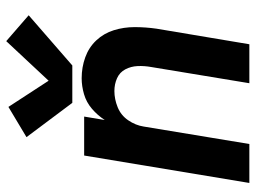

<svg xmlns="http://www.w3.org/2000/svg" viewBox="-122 -698 820 616"><g transform="rotate(-90 288.0 -390.0)"><path d="M9 0H134L190 -339Q194 -365 210 -388.5Q226 -412 252 -422.5Q278 -433 304 -433Q326 -433 345 -424.5Q364 -416 373.5 -398Q383 -380 384 -358.5Q385 -337 381 -315L329 0H454L504 -298Q509 -333 509 -368Q509 -403 499 -435Q489 -467 466.5 -491Q444 -515 412 -526.5Q380 -538 345 -538Q320 -538 294 -530.5Q268 -523 247 -505Q226 -487 211 -464L222 -530H97ZM266 -568H386L547 -708L464 -780L337 -644L253 -773L156 -715Z"/></g></svg>

Font: Iosevka Sparkle
Style: Bold Italic
Weight: 700
Italic angle: -9°
Designer: Belleve Invis
Foundry: Belleve Invis
Version: Version 4.5.0; ttfautohint (v1.8.3)